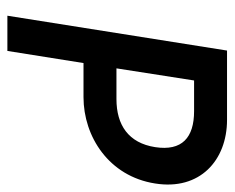

<svg xmlns="http://www.w3.org/2000/svg" viewBox="-76 -544 620 507"><g transform="rotate(90 233.5 -290.0)"><path d="M21 0H114L146 -201H236C340 -201 445 -268 464 -390C483 -508 403 -580 296 -580H113ZM160 -288 192 -493H273C343 -493 379 -461 368 -390C357 -320 310 -288 241 -288Z"/></g></svg>

Font: Charger Sport
Style: BdNrwObl
Weight: 700
Designer: Jasper
Foundry: Cannot Into Space Fonts
Version: Version 1.1